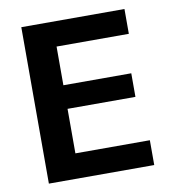

<svg xmlns="http://www.w3.org/2000/svg" viewBox="-74 -694 692 759"><g transform="rotate(-10 272.5 -314.0)"><path d="M484.4 0V-99.6H185.5V-278.3H458V-373H185.5V-528.3H475.6V-627.9H61.5V0Z"/></g></svg>

Font: Namkio Khamti Book
Style: Bold
Weight: 800
Designer: Debbi Hosken
Foundry: SIL International
Version: Version 3.917